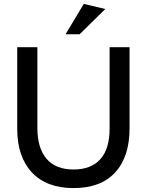

<svg xmlns="http://www.w3.org/2000/svg" viewBox="-20 -946 751 981"><path d="M356 15Q495 15 568.5 -65Q642 -145 642 -291V-705H540V-289Q540 -185 492.5 -132.5Q445 -80 356 -80Q264 -80 217.5 -135Q171 -190 171 -292V-705H68V-288Q68 -145 143 -65Q218 15 356 15ZM315 -771H387L518 -900L408 -926Z"/></svg>

Font: Geom
Style: Regular
Weight: 400
Version: Version 1.102